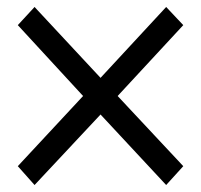

<svg xmlns="http://www.w3.org/2000/svg" viewBox="-20 -556 575 550"><path d="M505 -484 456 -536 268 -333 79 -536 31 -484 218 -281 31 -80 79 -26 268 -228 456 -26 505 -80 317 -281Z"/></svg>

Font: Mint Spirit
Style: Regular
Weight: 400
Designer: HARENDAL Hirwen
Foundry: Arkandis Digital Foundry.
Version: Version 1.004;FFEdit